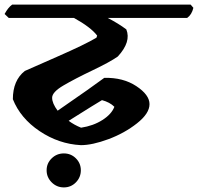

<svg xmlns="http://www.w3.org/2000/svg" viewBox="-36 -645 862 836"><path d="M215 -163Q370 -270 418 -306Q500 -308 557.5 -270Q615 -232 615 -191.5Q615 -151 560.5 -108Q506 -65 436 -39Q366 -13 316 -13Q220 -18 136.5 -74Q53 -130 20 -213Q20 -295 72 -336Q87 -343 211.5 -397.5Q336 -452 384 -481L387 -490Q360 -526 286 -567H2L-16 -584Q-1 -612 17 -625H794L806 -611Q799 -581 779 -567H433Q481 -542 514 -517Q536 -463 477 -399Q443 -375 366.5 -338.5Q290 -302 240.5 -273Q191 -244 191 -219.5Q191 -195 215 -163ZM462 -180Q442 -200 408 -209Q387 -197 263 -119Q287 -101 317 -89Q370 -97 410 -122.5Q450 -148 462 -180ZM167 96.5Q167 66 189 44.5Q211 23 242 23Q273 23 294.5 44.5Q316 66 316 96.5Q316 127 294.5 149Q273 171 242 171Q211 171 189 149Q167 127 167 96.5Z"/></svg>

Font: Tillana
Style: Bold
Weight: 700
Designer: Lipi Raval (Devanagari, Latin), Jonny Pinhorn (Latin)
Foundry: Indian Type Foundry
Version: Version 2.002;PS 1.0;hotconv 1.0.79;makeotf.lib2.5.61930; tt